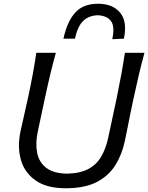

<svg xmlns="http://www.w3.org/2000/svg" viewBox="-20 -995 792 1026"><path d="M331.5 11Q229 11 169.8 -31Q110.5 -73 91.2 -142.5Q72 -212 90 -295Q95.5 -323 107 -371Q118.5 -419 130 -473.5Q144.5 -541 154.8 -597Q165 -653 174 -713H278.5Q262 -653 248.5 -597Q235 -541 220.5 -473L182 -292Q168.5 -229 178.5 -178.5Q188.5 -128 227 -98.2Q265.5 -68.5 337.5 -67Q409 -68.5 453 -92.5Q497 -116.5 521.5 -159.2Q546 -202 558 -258L604 -473Q618 -541 628.2 -597.5Q638.5 -654 647.5 -713H752Q736 -654 722.5 -597.5Q709 -541 694.5 -473Q684.5 -427.5 675.5 -382.5Q666.5 -337.5 659.2 -300.2Q652 -263 647 -241Q632 -169.5 596.5 -112.5Q561 -55.5 496.8 -22.2Q432.5 11 331.5 11ZM580 -785.5Q594.5 -854 572.8 -882.8Q551 -911.5 502 -913.5Q452.5 -911.5 423.5 -882.2Q394.5 -853 380.5 -788.5H319Q339 -880.5 382 -927.8Q425 -975 504 -975Q582 -975 621.8 -927.2Q661.5 -879.5 642 -788.5Z"/></svg>

Font: Commissioner Flair
Style: Italic
Weight: 400
Italic angle: -12°
Designer: Kostas Bartsokas
Foundry: Kostas Bartsokas
Version: Version 1.000; ttfautohint (v1.8.3)